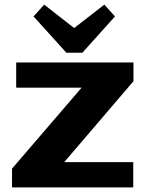

<svg xmlns="http://www.w3.org/2000/svg" viewBox="-20 -810 629 830"><path d="M32 -81 380 -486 396 -431H50V-540H557V-459L208 -51L192 -109H556V0H32ZM477 -739 336 -582H267L125 -739L171 -790L345 -654H256L431 -790Z"/></svg>

Font: Pathway Extreme 28pt
Style: Bold
Weight: 700
Designer: Eduardo Rodriguez Tunni
Foundry: Eduardo Rodriguez Tunni
Version: Version 1.001;gftools[0.9.26]